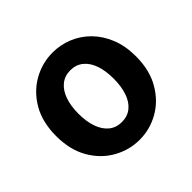

<svg xmlns="http://www.w3.org/2000/svg" viewBox="-144 -738 914 914"><g transform="rotate(-45 313.0 -280.5)"><path d="M313.3 13.8Q243.3 13.8 181.6 -21.1Q119.9 -55.9 82 -121.7Q44.2 -187.5 44.2 -279.9Q44.2 -372.8 82 -438.4Q119.9 -503.9 181.6 -538.7Q243.3 -573.5 313.3 -573.5Q365.7 -573.5 414.1 -553.9Q462.4 -534.2 500 -496.4Q537.6 -458.5 559.6 -404.2Q581.6 -349.8 581.6 -279.9Q581.6 -187.5 543.6 -121.7Q505.7 -55.9 444.5 -21.1Q383.3 13.8 313.3 13.8ZM313.3 -105.8Q351.3 -105.8 377.9 -127.3Q404.5 -148.9 418 -188.2Q431.5 -227.4 431.5 -279.9Q431.5 -332.7 418 -371.7Q404.5 -410.7 377.9 -432.3Q351.3 -454 313.3 -454Q275.2 -454 248.7 -432.3Q222.1 -410.7 208.3 -371.7Q194.5 -332.7 194.5 -279.9Q194.5 -227.4 208.3 -188.2Q222.1 -148.9 248.7 -127.3Q275.2 -105.8 313.3 -105.8Z"/></g></svg>

Font: Noto Sans JP
Style: Regular
Weight: 100
Designer: Ryoko NISHIZUKA 西塚涼子 (kana, bopomofo & ideographs); Paul D. Hunt (Latin, Greek & Cyrillic); Sandoll Communications 산돌커뮤니
Foundry: Adobe
Version: Version 2.004;hotconv 1.0.118;makeotfexe 2.5.65603